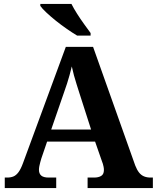

<svg xmlns="http://www.w3.org/2000/svg" viewBox="-20 -951 793 971"><path d="M4.1 0V-53H16.1Q34.4 -53 48.1 -58.7Q61.8 -64.4 73.6 -80.3Q85.3 -96.1 96.2 -125.8L312.9 -714H450.7L663.9 -114.1Q672.5 -92 683.2 -78.5Q694 -64.9 708.4 -59Q722.9 -53 741.3 -53H753.1V0H423V-53H455.9Q477.8 -53 491.6 -61.3Q505.5 -69.6 505.5 -91.2Q505.5 -99.5 503.9 -107.3Q502.3 -115.1 500.2 -122.5Q498.1 -129.9 495.7 -135.1L460.9 -234.9H218.2L188.9 -149.1Q186.5 -141.1 183.7 -130.8Q180.8 -120.4 178.9 -110.5Q177 -100.5 177 -92.2Q177 -73 188.6 -63Q200.2 -53 226.2 -53H264.3V0ZM239 -296H440.6L381.5 -480.2Q374.4 -503.3 367.2 -525.4Q360.1 -547.4 354 -569.8Q348 -592.2 343.1 -615Q338.1 -592.8 331.9 -571.4Q325.7 -550.1 319.2 -528.8Q312.6 -507.5 304.1 -484.6ZM370.1 -771Q346.6 -785 318.4 -804.5Q290.2 -824 262.7 -846Q235.3 -868 214.1 -888Q192.9 -908 183.9 -921V-931H341.4Q352.4 -909 369.5 -882Q386.6 -855 405.4 -829Q424.2 -803 438.2 -784V-771Z"/></svg>

Font: Noto Serif Malayalam
Style: Regular
Weight: 400
Designer: Indian type Foundry, Jelle Bosma, Monotype Design Team
Foundry: Monotype Imaging Inc.
Version: Version 2.103